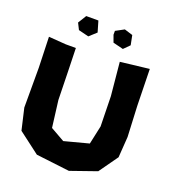

<svg xmlns="http://www.w3.org/2000/svg" viewBox="-154 -962 981 1101"><g transform="rotate(20 336.0 -412.0)"><path d="M23.4 -659.2 29.3 -472.7V-229.5L59.6 -98.6L189.5 0L393.6 24.4L552.7 -31.2L634.8 -146.5L643.6 -273.4L634.8 -460L629.9 -683.6L454.1 -663.1L473.6 -460L477.5 -277.3L453.1 -164.1L304.7 -125L218.8 -173.8L198.2 -336.9L194.3 -507.8L190.4 -651.4H128.9ZM152.3 -793 171.9 -753.9 234.4 -738.3 277.3 -777.3 257.8 -843.8H183.6ZM367.2 -796.9 382.8 -753.9 445.3 -738.3 480.5 -773.4 468.8 -832 418 -847.7 367.2 -820.3Z"/></g></svg>

Font: MaokenAssortedSans-TC
Style: Regular
Weight: 500
Version: Version 0.83